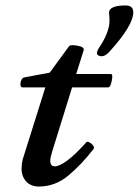

<svg xmlns="http://www.w3.org/2000/svg" viewBox="-20 -670 508 703"><path d="M352 -464Q347 -464 341 -466.5Q335 -469 335 -476Q335 -482 340 -491Q360 -520 370.5 -546Q381 -572 381 -595Q381 -602 380.5 -606.5Q380 -611 380 -615Q379 -619 379 -623Q379 -650 440 -650Q468 -650 468 -625Q468 -577 381 -481Q366 -464 352 -464ZM122 13Q93 13 76 -5.5Q59 -24 59 -52Q59 -61 60 -69.5Q61 -78 63 -86L146 -350H62Q56 -350 55 -358.5Q54 -367 58 -376.5Q62 -386 71 -387L162 -404L233 -501Q236 -505 249 -504.5Q262 -504 274.5 -500Q287 -496 287 -488L259 -399H386Q392 -399 391 -386.5Q390 -374 386 -362Q382 -350 376 -350H244L171 -115Q168 -104 166 -96Q164 -88 164 -82Q164 -61 181 -61Q197 -61 226 -82Q255 -103 296 -149Q299 -153 307 -149Q315 -145 320.5 -138Q326 -131 323 -125Q278 -67 230 -27Q182 13 122 13Z"/></svg>

Font: Junicode SmExp
Style: Bold Italic
Weight: 700
Width: 6
Italic angle: -11°
Designer: Peter S. Baker
Version: Version 2.205; ttfautohint (v1.8.4)